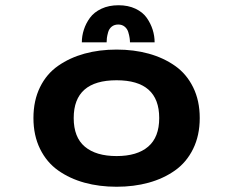

<svg xmlns="http://www.w3.org/2000/svg" viewBox="-20 -701 890 732"><path d="M292 -539.5Q292 -564 299.8 -588Q307.5 -612 323 -633.2Q338.5 -654.5 366.8 -667.8Q395 -681 432 -681Q468.5 -681 496.5 -667.8Q524.5 -654.5 539.5 -633Q554.5 -611.5 562 -587.8Q569.5 -564 569.5 -539.5H475.5Q475.5 -547.5 474.2 -556.2Q473 -565 469.2 -578Q465.5 -591 455.5 -599.2Q445.5 -607.5 431 -607.5Q416 -607.5 406 -599.5Q396 -591.5 392.2 -578Q388.5 -564.5 387.5 -556.2Q386.5 -548 386.5 -539.5ZM546.8 -4.5Q490.5 11 424.5 11Q358.5 11 302.2 -4.5Q246 -20 202 -51Q158 -82 132.8 -133.2Q107.5 -184.5 107.5 -251Q107.5 -317.5 132.5 -368.5Q157.5 -419.5 201.8 -450.2Q246 -481 302.2 -496.5Q358.5 -512 424.5 -512Q490.5 -512 546.8 -496.5Q603 -481 647 -450.2Q691 -419.5 716.2 -368.5Q741.5 -317.5 741.5 -251Q741.5 -184.5 716.2 -133.2Q691 -82 647 -51Q603 -20 546.8 -4.5ZM587 -251Q587 -395 424.5 -395Q261 -395 261 -251Q261 -177.5 303.5 -141.8Q346 -106 424.5 -106Q503 -106 545 -142Q587 -178 587 -251Z"/></svg>

Font: League Mono Wide SemiBold
Style: Regular
Weight: 600
Width: 8
Designer: Tyler Finck
Foundry: The League of Moveable Type / Tyler Finck
Version: Version 2.210